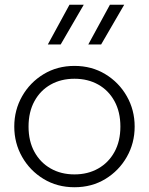

<svg xmlns="http://www.w3.org/2000/svg" viewBox="-20 -772 626 807"><path d="M293 15Q220.5 15 163.2 -19.8Q106 -54.5 73 -112.5Q40 -170.5 40 -240Q40 -309.5 73 -367.5Q106 -425.5 163.2 -460.2Q220.5 -495 293 -495Q365.5 -495 422.8 -460.2Q480 -425.5 513 -367.5Q546 -309.5 546 -240Q546 -170.5 513 -112.5Q480 -54.5 423 -19.8Q366 15 293 15ZM293 -39Q349.5 -39 393 -63.8Q436.5 -88.5 461.2 -133.5Q486 -178.5 486 -240Q486 -301.5 461.2 -346.8Q436.5 -392 393 -416.5Q349.5 -441 293 -441Q236.5 -441 193 -416.5Q149.5 -392 124.8 -346.8Q100 -301.5 100 -240Q100 -178.5 124.8 -133.5Q149.5 -88.5 193 -63.8Q236.5 -39 293 -39ZM351 -585 442 -752H502L405 -585ZM181 -585 272 -752H332L235 -585Z"/></svg>

Font: Geologica Thin
Style: Regular
Weight: 100
Designer: Sindre Bremnes, Frode Helland
Foundry: Monokrom Skriftforlag AS
Version: Version 1.010; ttfautohint (v1.8.4.7-5d5b);gftools[0.9.28]